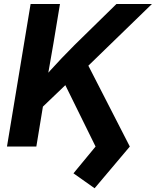

<svg xmlns="http://www.w3.org/2000/svg" viewBox="-20 -748 795 980"><path d="M150.9 -157.7 178.2 -321.3Q207.5 -356 236.1 -387.7Q264.6 -419.4 295.2 -451.4Q325.7 -483.4 360.4 -518.1L574.2 -727.5H755.4L389.6 -372.6L377.4 -374.5ZM15.6 0 136.2 -727.5H286.1L252.9 -527.3L220.7 -342.8L210 -270.5L165.5 0ZM462.9 212.9 355 136.7 467.8 0 305.7 -329.1 416 -441.9 642.6 0Z"/></svg>

Font: Inter 24pt
Style: Bold Italic
Weight: 700
Italic angle: -9.3988°
Version: Version 4.001;git-66647c0bb